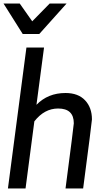

<svg xmlns="http://www.w3.org/2000/svg" viewBox="-32 -1070 597 1090"><path d="M440 0H340Q387 -360 387 -370Q387 -454 298 -454Q220 -454 163 -381L113 0H13L118 -800H218L175 -475Q240 -542 340 -542Q412 -542 451 -500.5Q490 -459 490 -392Q488 -365 440 0ZM346 -877ZM191 -877H97L-12 -1050H80L151 -949L250 -1050H346Z"/></svg>

Font: Tanohe Sans Medium
Style: Italic
Weight: 500
Designer: Village Type and Design LLC & Cristiano Sobral
Foundry: Cooper Hewitt Smithsonian Design Museum
Version: Version 1.00;September 29, 2021;FontCreator 13.0.0.2655 64-b